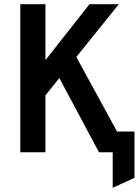

<svg xmlns="http://www.w3.org/2000/svg" viewBox="-20 -720 656 908"><path d="M513 168V0H482V-98H616V121ZM185 -257V-423L403 -700H542ZM76 0V-700H195V0ZM448 0 253 -365 333 -465 587 0Z"/></svg>

Font: Overpass Mono Light
Style: Regular
Weight: 300
Monospace: yes
Designer: Delve Withrington, Dave Bailey
Foundry: Delve Fonts LLC
Version: Version 4.000